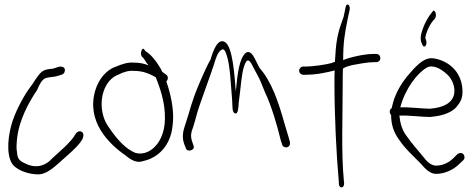

<svg xmlns="http://www.w3.org/2000/svg" viewBox="-20 -740 2071 837"><path d="M33 -26C51 0 97 18 139 20C185 24 222 -17 271 -60C296 -82 328 -111 340 -135C345 -147 346 -161 335 -166C326 -171 314 -164 311 -158C288 -117 236 -77 206 -48C184 -23 143 -1 91 -27C66 -38 56 -46 54 -77C51 -92 52 -110 54 -132C62 -216 106 -295 142 -348C153 -375 163 -393 180 -400C186 -401 190 -402 195 -403C205 -405 220 -405 231 -409C242 -413 257 -414 261 -425C269 -444 253 -454 234 -448C222 -445 221 -443 212 -441C199 -439 189 -439 177 -435C156 -429 141 -403 120 -371C88 -331 53 -266 35 -213C17 -159 4 -72 33 -26Z M396 -348C354 -211 455 -112 528 -62C549 -44 576 -27 605 -38C672 -53 723 -107 732 -189C741 -249 727 -314 713 -361L705 -385C713 -393 715 -406 705 -414L687 -427C684 -435 680 -442 676 -448C661 -474 636 -505 614 -517L609 -524C600 -538 589 -507 598 -494L605 -487C610 -482 617 -466 628 -455C605 -464 586 -467 564 -467C538 -469 515 -462 484 -449C442 -435 410 -393 396 -348ZM433 -226C406 -306 436 -394 497 -415C518 -426 541 -433 563 -431C593 -431 622 -425 659 -403L663 -393C684 -339 706 -269 697 -194C686 -108 625 -57 569 -74C532 -89 495 -126 460 -177C449 -192 439 -208 433 -226Z M783 -112 790 -95C794 -74 834 -84 823 -107L817 -125C809 -149 814 -165 823 -189C828 -206 834 -226 840 -249C850 -285 906 -435 914 -463C922 -491 930 -512 944 -522C956 -530 961 -520 967 -503C984 -456 986 -368 992 -304C994 -276 991 -251 1004 -246C1018 -241 1019 -267 1021 -295C1023 -313 1026 -332 1028 -353C1033 -399 1038 -448 1053 -471C1065 -488 1077 -461 1084 -447L1100 -417C1113 -395 1122 -370 1136 -336C1162 -282 1189 -192 1204 -128L1210 -110C1211 -105 1214 -102 1218 -100C1233 -92 1247 -104 1244 -120L1239 -139C1235 -151 1229 -171 1221 -199C1194 -296 1163 -386 1112 -443C1101 -462 1094 -481 1083 -498C1071 -516 1055 -520 1042 -499C1020 -467 1014 -404 1008 -341C1002 -417 994 -538 960 -557C928 -576 907 -512 898 -481C886 -460 869 -424 847 -372C813 -291 810 -264 789 -201C778 -170 772 -144 783 -112Z M1284 -432C1284 -422 1293 -414 1302 -414H1310C1364 -414 1412 -426 1439 -433C1438 -416 1438 -399 1438 -380C1438 -235 1446 -71 1457 52V62C1460 86 1483 79 1480 57L1479 47C1467 -74 1474 -237 1474 -380C1474 -401 1474 -422 1475 -441C1486 -449 1500 -452 1514 -456C1540 -461 1583 -469 1611 -469H1620C1630 -469 1638 -476 1638 -486C1638 -497 1631 -505 1620 -505H1611C1564 -505 1498 -488 1476 -478C1476 -556 1483 -594 1495 -654L1504 -696C1509 -719 1491 -730 1487 -710L1478 -667C1457 -609 1446 -576 1442 -499C1441 -490 1441 -480 1440 -470C1434 -469 1430 -467 1425 -465C1402 -459 1351 -450 1309 -450H1302C1292 -450 1284 -441 1284 -432Z M1679 -253C1679 -248 1681 -243 1685 -239C1685 -194 1698 -161 1719 -132C1747 -90 1787 -55 1814 -27C1833 -5 1854 18 1881 18C1921 18 1959 -2 1982 -25L2000 -42C2003 -45 2005 -49 2005 -54C2005 -64 1999 -73 1988 -73C1983 -73 1978 -71 1974 -68L1957 -51C1939 -33 1912 -18 1881 -18C1859 -18 1839 -37 1824 -58C1804 -83 1775 -114 1749 -152C1732 -177 1725 -201 1721 -236C1762 -238 1820 -230 1855 -230C1887 -233 1943 -241 1971 -275C1988 -296 1998 -312 1996 -350C1991 -432 1930 -478 1867 -486C1826 -490 1791 -450 1753 -405C1725 -369 1700 -327 1689 -275C1688 -273 1688 -271 1688 -269C1682 -265 1679 -260 1679 -253ZM1725 -272C1747 -355 1799 -421 1840 -445C1867 -460 1902 -441 1930 -415C1950 -397 1970 -356 1957 -320C1940 -276 1884 -269 1854 -266C1820 -266 1763 -274 1725 -272ZM1819 -550C1821 -545 1824 -537 1829 -537C1834 -537 1839 -543 1839 -554C1839 -563 1836 -569 1834 -574C1837 -600 1856 -637 1869 -651L1876 -659C1887 -673 1875 -704 1866 -690L1859 -681C1849 -670 1829 -634 1823 -614C1816 -593 1809 -571 1819 -550Z"/></svg>

Font: Stray Cat
Style: UltCn
Weight: 400
Version: Version 1.0